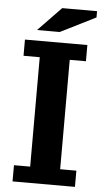

<svg xmlns="http://www.w3.org/2000/svg" viewBox="-59 -907 506 944"><g transform="rotate(5 194.0 -435.0)"><path d="M120 -620H40V-700H348V-620H268V-80H348V0H40V-80H120ZM209 -870H381V-839L207 -752H95Z"/></g></svg>

Font: PT Sans Caption
Style: Bold
Weight: 700
Designer: A.Korolkova, O.Umpeleva, V.Yefimov
Foundry: ParaType Ltd
Version: Version 2.003W OFL